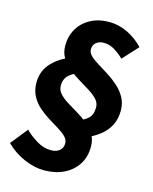

<svg xmlns="http://www.w3.org/2000/svg" viewBox="-116 -767 736 923"><g transform="rotate(15 252.5 -305.0)"><path d="M346.9 -125.5 279.2 -192Q315.4 -201.8 336.2 -220.6Q356.9 -239.4 356.9 -276.1Q356.9 -298.6 340.9 -316Q324.9 -333.4 299.8 -349Q274.8 -364.6 246.8 -381.5Q218.8 -398.4 193.7 -418.4Q168.6 -438.4 152.6 -464.8Q136.6 -491.2 136.6 -525.6Q136.6 -573 158.6 -610.2Q180.6 -647.4 220.4 -668.6Q260.2 -689.9 312.7 -689.9Q359.7 -689.9 404.1 -668.6Q448.4 -647.2 483.3 -610.4L413.5 -534.3Q394 -553.9 368.2 -570.2Q342.4 -586.4 312.4 -586.4Q291 -586.4 275.6 -574.5Q260.2 -562.6 260.2 -539.9Q260.2 -523.2 275.7 -508.3Q291.3 -493.4 316 -478.6Q340.7 -463.7 367.9 -446.4Q395 -429.1 419.7 -407.1Q444.4 -385.1 460 -357.1Q475.6 -329 475.6 -292Q475.6 -250.5 459.7 -219.3Q443.7 -188.1 415.1 -165.1Q386.4 -142.2 346.9 -125.5ZM192.1 80.3Q144.4 80.3 92.9 58Q41.5 35.8 1.3 -4.2L69.1 -88.8Q93.6 -63.8 128.3 -42.7Q163.1 -21.6 199.1 -21.6Q226.8 -21.6 242.6 -35Q258.3 -48.4 258.3 -71.2Q258.3 -89.3 243.1 -104.3Q227.8 -119.3 204 -133.7Q180.1 -148 153.6 -164.7Q127 -181.3 103.2 -202.1Q79.3 -222.9 64.1 -251.6Q48.8 -280.3 48.8 -318Q48.8 -378.3 89.2 -419.6Q129.6 -460.9 187.4 -478.9L244.8 -417.4Q213.6 -409.3 189.7 -389.6Q165.8 -369.9 165.8 -333.9Q165.8 -311.6 181.5 -294.4Q197.2 -277.1 221.8 -261.9Q246.5 -246.6 273.9 -230.4Q301.2 -214.1 325.9 -194.2Q350.6 -174.4 366.2 -148.7Q381.9 -123.1 381.9 -87.1Q381.9 -36.9 358 0.7Q334 38.3 291.3 59.3Q248.6 80.3 192.1 80.3Z"/></g></svg>

Font: Source Sans 3
Style: Italic
Weight: 200
Italic angle: -11°
Designer: Paul D. Hunt
Foundry: Adobe
Version: Version 3.046;hotconv 1.0.118;makeotfexe 2.5.65603